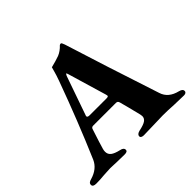

<svg xmlns="http://www.w3.org/2000/svg" viewBox="-167 -866 1057 1057"><g transform="rotate(-45 361.5 -337.0)"><path d="M-4 -11Q-4 -20 2 -25Q8 -30 20 -33Q81 -51 103 -100Q193 -309 277 -540Q289 -573 295 -596Q301 -619 302 -621Q339 -630 370 -641Q397 -652 419 -676Q424 -679 427 -679Q433 -679 435 -673Q442 -658 445 -646Q511 -434 620 -103Q637 -49 703 -33Q715 -30 721 -25Q727 -20 727 -12Q727 -5 721.5 -1Q716 3 707 3L631 1Q585 -2 545 -2Q526 -2 472 0Q416 2 395 2Q386 2 379.5 -1.5Q373 -5 373 -12Q373 -27 397 -33Q432 -40 448 -50.5Q464 -61 464 -79Q464 -83 462 -93L444 -165L430 -218Q428 -226 424 -229.5Q420 -233 412 -233H235Q228 -233 224 -229Q220 -225 218 -216Q191 -134 183 -105Q180 -95 180 -85Q180 -65 195 -53Q210 -41 245 -33Q269 -28 269 -12Q269 2 246 2L192 1Q158 -1 137 -1Q123 -1 105.5 0.5Q88 2 80 2Q52 5 22 5Q-4 5 -4 -11ZM393 -287Q408 -287 408 -294Q408 -296 406 -304L339 -530Q336 -541 333 -541Q332 -541 326 -530L247 -304Q245 -300 245 -296Q245 -287 263 -287Z"/></g></svg>

Font: EB Garamond
Style: Bold
Weight: 700
Designer: Georg Duffner and Octavio Pardo
Foundry: Georg Duffner
Version: Version 1.000; ttfautohint (v1.6)